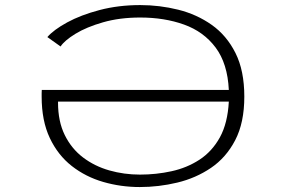

<svg xmlns="http://www.w3.org/2000/svg" viewBox="-20 -726 1140 756"><path d="M530.5 10.5Q456 10.5 386.8 -9.5Q317.5 -29.5 262.8 -72.2Q208 -115 176 -182.8Q144 -250.5 144 -345.5Q144 -350 144 -358.8Q144 -367.5 144.5 -372H881Q876 -476 829 -538.8Q782 -601.5 704.8 -629.2Q627.5 -657 532 -657Q451 -657 385.8 -638.2Q320.5 -619.5 277.2 -593Q234 -566.5 218.5 -543L166.5 -580Q191 -608.5 244.5 -637.8Q298 -667 372.2 -686.5Q446.5 -706 532 -706Q608.5 -706 681.8 -687.8Q755 -669.5 813.8 -628Q872.5 -586.5 907.2 -517.2Q942 -448 942 -345.5Q942 -243 906.2 -174.2Q870.5 -105.5 810.8 -65Q751 -24.5 678 -7Q605 10.5 530.5 10.5ZM531 -38.5Q595 -38.5 655.5 -51.8Q716 -65 765.5 -97.2Q815 -129.5 845.8 -185.2Q876.5 -241 881 -326H208.5V-322Q208.5 -248 235 -194.2Q261.5 -140.5 307 -106Q352.5 -71.5 410.5 -55Q468.5 -38.5 531 -38.5Z"/></svg>

Font: Trispace Expanded ExtraLight
Style: Regular
Weight: 200
Width: 7
Designer: Tyler Finck
Foundry: Etcetera Type Company
Version: Version 1.210; ttfautohint (v1.8.3)